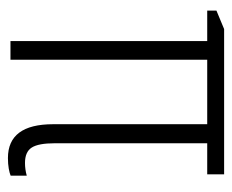

<svg xmlns="http://www.w3.org/2000/svg" viewBox="-70 -501 577 477"><g transform="rotate(90 218.5 -262.5)"><path d="M384.8 -36.1Q400.9 -36.1 416.5 -40.5V-0.5Q411.1 2 399.2 4.2Q387.2 6.3 372.6 6.3Q288.6 6.3 288.6 -106V-488.8H128.4V0H82V-488.8H6.3V-511.7L52.2 -530.8H413.1V-488.8H335.9V-110.4Q335.9 -69.3 346.7 -52.7Q357.4 -36.1 384.8 -36.1Z"/></g></svg>

Font: Open Sans Condensed Light
Style: Regular
Weight: 300
Width: 3
Designer: Monotype Design Team
Foundry: Monotype Imaging Inc.
Version: Version 3.003; ttfautohint (v1.8.4)